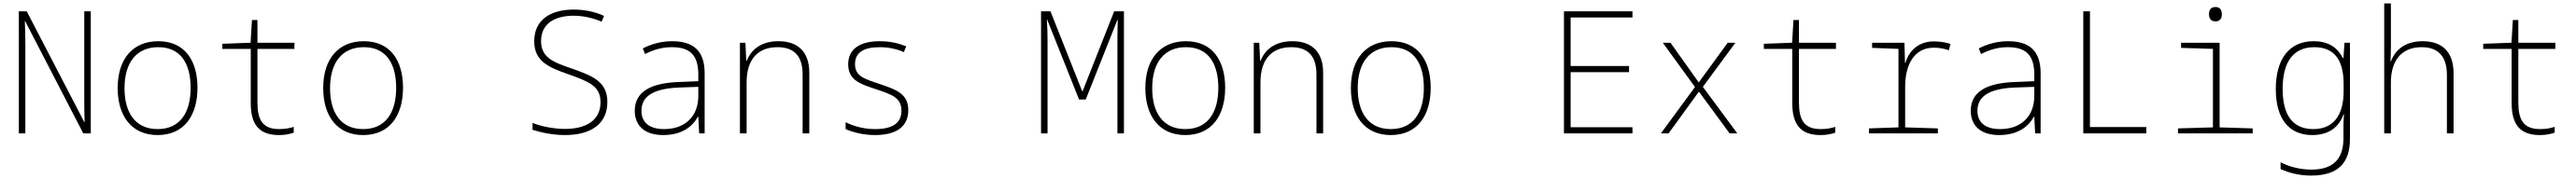

<svg xmlns="http://www.w3.org/2000/svg" viewBox="-20 -780 15040 1047"><path d="M90 0H128V-503C128 -562 127 -607 125 -656H127L466 0H510V-714H472V-220C472 -175 472 -120 474 -66H472L136 -714H90Z M900 10C1054 10 1133 -103 1133 -267C1133 -424 1060 -539 904 -539C757 -539 667 -437 667 -265C667 -102 748 10 900 10ZM900 -25C770 -25 707 -121 707 -264C707 -415 778 -504 904 -504C1040 -504 1093 -401 1093 -266C1093 -124 1033 -25 900 -25Z M1609 10C1646 10 1671 4 1695 -4V-38C1672 -30 1644 -25 1610 -25C1512 -25 1483 -80 1483 -182V-494H1699V-530H1483V-663H1451L1443 -530L1278 -524V-494H1444V-177C1444 -55 1490 10 1609 10Z M2100 10C2254 10 2333 -103 2333 -267C2333 -424 2260 -539 2104 -539C1957 -539 1867 -437 1867 -265C1867 -102 1948 10 2100 10ZM2100 -25C1970 -25 1907 -121 1907 -264C1907 -415 1978 -504 2104 -504C2240 -504 2293 -401 2293 -266C2293 -124 2233 -25 2100 -25Z M3279 10C3428 10 3526 -54 3526 -183C3526 -304 3438 -337 3316 -380C3211 -416 3139 -443 3139 -540C3139 -648 3228 -688 3328 -688C3375 -688 3434 -679 3492 -653L3507 -687C3450 -713 3389 -724 3329 -724C3197 -724 3099 -666 3099 -539C3099 -423 3181 -387 3292 -348C3418 -303 3486 -278 3486 -182C3486 -74 3399 -26 3279 -26C3214 -26 3142 -40 3089 -61V-21C3132 -7 3203 10 3279 10Z M3852 10C3955 10 4021 -35 4054 -97H4057L4062 0H4094V-352C4094 -481 4030 -539 3904 -539C3841 -539 3785 -523 3733 -497L3746 -464C3801 -492 3851 -504 3902 -504C4005 -504 4057 -461 4057 -344V-305L3935 -300C3782 -293 3686 -245 3686 -132C3686 -44 3745 10 3852 10ZM3857 -25C3771 -25 3725 -64 3725 -132C3725 -226 3810 -262 3943 -268L4057 -272V-219C4057 -102 3983 -25 3857 -25Z M4300 0H4339V-297C4339 -437 4408 -504 4519 -504C4613 -504 4666 -456 4666 -344V0H4705V-355C4705 -479 4636 -539 4525 -539C4420 -539 4364 -486 4340 -425H4337L4332 -530H4300Z M5088 10C5221 10 5283 -45 5283 -136C5283 -231 5214 -256 5112 -290C5026 -319 4972 -334 4972 -405C4972 -472 5021 -504 5116 -504C5166 -504 5216 -494 5257 -475L5271 -509C5226 -527 5176 -539 5116 -539C4999 -539 4932 -492 4932 -404C4932 -308 5009 -287 5095 -258C5185 -228 5243 -209 5243 -133C5243 -67 5201 -25 5089 -25C5026 -25 4969 -40 4917 -65V-25C4956 -7 5021 10 5088 10Z M6058 0H6096V-546C6096 -584 6095 -617 6092 -665H6094L6280 -198H6319L6504 -664H6506C6505 -625 6504 -583 6504 -542V0H6542V-714H6485L6301 -247H6298L6113 -714H6058Z M6900 10C7054 10 7133 -103 7133 -267C7133 -424 7060 -539 6904 -539C6757 -539 6667 -437 6667 -265C6667 -102 6748 10 6900 10ZM6900 -25C6770 -25 6707 -121 6707 -264C6707 -415 6778 -504 6904 -504C7040 -504 7093 -401 7093 -266C7093 -124 7033 -25 6900 -25Z M7300 0H7339V-297C7339 -437 7408 -504 7519 -504C7613 -504 7666 -456 7666 -344V0H7705V-355C7705 -479 7636 -539 7525 -539C7420 -539 7364 -486 7340 -425H7337L7332 -530H7300Z M8100 10C8254 10 8333 -103 8333 -267C8333 -424 8260 -539 8104 -539C7957 -539 7867 -437 7867 -265C7867 -102 7948 10 8100 10ZM8100 -25C7970 -25 7907 -121 7907 -264C7907 -415 7978 -504 8104 -504C8240 -504 8293 -401 8293 -266C8293 -124 8233 -25 8100 -25Z M9111 0H9511V-36H9150V-358H9491V-394H9150V-678H9511V-714H9111Z M9677 0H9722L9899 -244L10078 0H10123L9922 -272L10112 -530H10067L9898 -298L9733 -530H9688L9876 -271Z M10609 10C10646 10 10671 4 10695 -4V-38C10672 -30 10644 -25 10610 -25C10512 -25 10483 -80 10483 -182V-494H10699V-530H10483V-663H10451L10443 -530L10278 -524V-494H10444V-177C10444 -55 10490 10 10609 10Z M10892 0H11294V-29L11103 -35V-272C11103 -409 11161 -501 11270 -501C11303 -501 11334 -495 11358 -486L11368 -523C11345 -531 11308 -538 11271 -538C11183 -538 11126 -485 11105 -413H11102L11099 -530H10910V-500L11064 -494V-35L10892 -29Z M11652 10C11755 10 11821 -35 11854 -97H11857L11862 0H11894V-352C11894 -481 11830 -539 11704 -539C11641 -539 11585 -523 11533 -497L11546 -464C11601 -492 11651 -504 11702 -504C11805 -504 11857 -461 11857 -344V-305L11735 -300C11582 -293 11486 -245 11486 -132C11486 -44 11545 10 11652 10ZM11657 -25C11571 -25 11525 -64 11525 -132C11525 -226 11610 -262 11743 -268L11857 -272V-219C11857 -102 11783 -25 11657 -25Z M12143 0H12511V-37H12182V-714H12143Z M12915 -655C12943 -655 12952 -674 12952 -697C12952 -721 12941 -739 12915 -739C12887 -739 12877 -721 12877 -697C12877 -672 12888 -655 12915 -655ZM12696 0H13132V-29L12939 -35V-530H12714V-500L12900 -494V-35L12696 -29Z M13474 247C13638 247 13700 165 13700 33V-530H13668L13662 -440H13659C13629 -497 13581 -539 13488 -539C13344 -539 13267 -433 13267 -259C13267 -82 13346 10 13480 10C13571 10 13635 -32 13662 -111H13665C13662 -73 13662 -49 13662 -15V28C13662 140 13612 212 13475 212C13407 212 13342 194 13295 169V209C13343 230 13400 247 13474 247ZM13486 -25C13366 -25 13307 -106 13307 -260C13307 -412 13365 -504 13492 -504C13619 -504 13663 -415 13663 -289V-246C13663 -133 13623 -25 13486 -25Z M13900 0H13939V-297C13939 -437 14011 -504 14118 -504C14211 -504 14266 -455 14266 -342V0H14305V-350C14305 -479 14236 -539 14124 -539C14021 -539 13962 -486 13939 -420H13937C13938 -449 13939 -475 13939 -506V-760H13900Z M14809 10C14846 10 14871 4 14895 -4V-38C14872 -30 14844 -25 14810 -25C14712 -25 14683 -80 14683 -182V-494H14899V-530H14683V-663H14651L14643 -530L14478 -524V-494H14644V-177C14644 -55 14690 10 14809 10Z"/></svg>

Font: Noto Sans Mono ExtraLight
Style: Regular
Weight: 200
Designer: Monotype Design Team
Foundry: Monotype Imaging Inc.
Version: Version 2.014